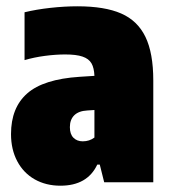

<svg xmlns="http://www.w3.org/2000/svg" viewBox="-20 -579 544 610"><path d="M467 -323V0H311L297 -56H289Q257.5 11 172 11Q126 11 90.2 -9.2Q54.5 -29.5 34.8 -66.8Q15 -104 15 -153Q15 -237 66.5 -282.2Q118 -327.5 233 -335L280 -338Q279 -363.5 270.5 -378Q262 -392.5 242.2 -399.2Q222.5 -406 187 -406Q157 -406 122.8 -401.5Q88.5 -397 58 -388V-540Q95 -549 140 -554Q185 -559 226 -559Q312.5 -559 364.8 -536.2Q417 -513.5 442 -462Q467 -410.5 467 -323ZM280 -142V-229.5L257 -228Q230 -226.5 216 -212.8Q202 -199 202 -175Q202 -153 213.2 -141.5Q224.5 -130 243 -130Q264 -130 280 -142Z"/></svg>

Font: Encode Sans Condensed Black
Style: Regular
Weight: 900
Width: 3
Designer: Multiple Designers
Foundry: Impallari Type
Version: Version 2.000